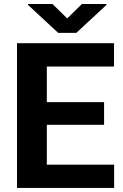

<svg xmlns="http://www.w3.org/2000/svg" viewBox="-20 -923 602 943"><path d="M210 -114.3V-310.1H491.2V-421.4H210V-596.2H540V-710.9H63.5V0H540.5V-114.3ZM117.7 -903.3V-898.9L265.6 -761.7H355L502.4 -898.4V-903.3H382.3L310.1 -832.5L237.8 -903.3Z"/></svg>

Font: Vazirmatn
Style: Bold
Weight: 700
Designer: Saber Rastikerdar
Foundry: Saber Rastikerdar
Version: Version 33.003